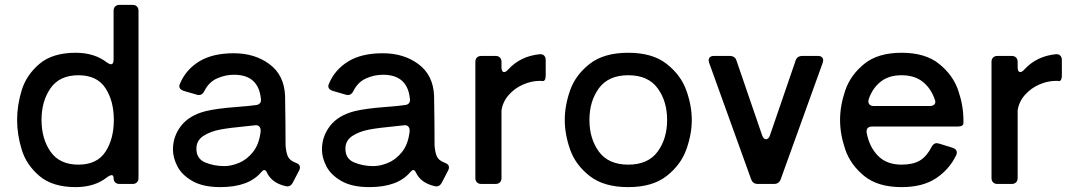

<svg xmlns="http://www.w3.org/2000/svg" viewBox="-20 -753 4397 786"><path d="M434 -490Q445 -490 445 -509V-709Q445 -720 451.5 -726.5Q458 -733 469 -733H523Q534 -733 540.5 -726.5Q547 -720 547 -709V-24Q547 -13 540.5 -6.5Q534 0 523 0H469Q458 0 451.5 -6.5Q445 -13 445 -24Q445 -36 437 -36Q430 -36 418 -27Q367 13 290 13Q195 13 141.5 -32.5Q88 -78 69 -140Q50 -202 50 -262Q50 -322 69 -384Q88 -446 141.5 -491.5Q195 -537 290 -537Q367 -537 418 -497Q428 -490 434 -490ZM446 -262Q446 -340 411.5 -392.5Q377 -445 301 -445Q224 -445 187 -392Q150 -339 150 -262Q150 -185 187 -132Q224 -79 301 -79Q377 -79 411.5 -131.5Q446 -184 446 -262Z M1190 -87Q1208 -81 1208 -68Q1208 -62 1205 -56L1179 -6Q1171 10 1157 10Q1152 10 1149 9Q1093 -4 1073 -46Q1068 -57 1062 -57Q1057 -57 1050 -49Q999 13 882 13Q811 13 767.5 -12Q724 -37 706 -72.5Q688 -108 688 -141Q688 -195 721.5 -238Q755 -281 822 -298Q867 -309 948 -315Q1002 -319 1028 -323Q1039 -324 1044.5 -331Q1050 -338 1048 -349Q1038 -447 938 -447Q902 -447 868.5 -432Q835 -417 817 -381Q809 -364 795 -364Q790 -364 787 -365L732 -381Q714 -387 714 -400Q714 -405 717 -411Q741 -468 795.5 -501.5Q850 -535 937 -535Q1023 -535 1083 -490.5Q1143 -446 1147 -362Q1148 -322 1148.5 -255Q1149 -188 1149 -158Q1151 -129 1158.5 -112.5Q1166 -96 1190 -87ZM1047 -215Q1048 -228 1041.5 -235Q1035 -242 1023 -240Q999 -238 986 -236Q921 -230 881 -222.5Q841 -215 812.5 -196.5Q784 -178 784 -144Q784 -103 820 -88Q856 -73 899 -73Q926 -73 958 -86Q990 -99 1015.5 -130.5Q1041 -162 1047 -215Z M1800 -87Q1818 -81 1818 -68Q1818 -62 1815 -56L1789 -6Q1781 10 1767 10Q1762 10 1759 9Q1703 -4 1683 -46Q1678 -57 1672 -57Q1667 -57 1660 -49Q1609 13 1492 13Q1421 13 1377.5 -12Q1334 -37 1316 -72.5Q1298 -108 1298 -141Q1298 -195 1331.5 -238Q1365 -281 1432 -298Q1477 -309 1558 -315Q1612 -319 1638 -323Q1649 -324 1654.5 -331Q1660 -338 1658 -349Q1648 -447 1548 -447Q1512 -447 1478.5 -432Q1445 -417 1427 -381Q1419 -364 1405 -364Q1400 -364 1397 -365L1342 -381Q1324 -387 1324 -400Q1324 -405 1327 -411Q1351 -468 1405.5 -501.5Q1460 -535 1547 -535Q1633 -535 1693 -490.5Q1753 -446 1757 -362Q1758 -322 1758.5 -255Q1759 -188 1759 -158Q1761 -129 1768.5 -112.5Q1776 -96 1800 -87ZM1657 -215Q1658 -228 1651.5 -235Q1645 -242 1633 -240Q1609 -238 1596 -236Q1531 -230 1491 -222.5Q1451 -215 1422.5 -196.5Q1394 -178 1394 -144Q1394 -103 1430 -88Q1466 -73 1509 -73Q1536 -73 1568 -86Q1600 -99 1625.5 -130.5Q1651 -162 1657 -215Z M2033 -500V-478Q2033 -458 2044 -458Q2051 -458 2060 -468Q2110 -523 2189 -531Q2201 -532 2207.5 -525.5Q2214 -519 2214 -507V-445Q2214 -421 2202 -421Q2198 -422 2190 -422Q2156 -422 2121.5 -407Q2087 -392 2062.5 -364Q2038 -336 2033 -301V-24Q2033 -13 2026.5 -6.5Q2020 0 2009 0H1950Q1939 0 1932.5 -6.5Q1926 -13 1926 -24V-500Q1926 -511 1932.5 -517.5Q1939 -524 1950 -524H2009Q2020 -524 2026.5 -517.5Q2033 -511 2033 -500Z M2292 -262Q2292 -321 2314 -383.5Q2336 -446 2394 -491.5Q2452 -537 2552 -537Q2651 -537 2709 -491.5Q2767 -446 2789.5 -383.5Q2812 -321 2812 -262Q2812 -203 2789.5 -140.5Q2767 -78 2709 -32.5Q2651 13 2552 13Q2452 13 2394 -32.5Q2336 -78 2314 -140.5Q2292 -203 2292 -262ZM2711 -262Q2711 -339 2672 -392Q2633 -445 2552 -445Q2471 -445 2432 -392Q2393 -339 2393 -262Q2393 -185 2432 -132Q2471 -79 2552 -79Q2633 -79 2672 -132Q2711 -185 2711 -262Z M3116 -183Q3121 -183 3125.5 -187.5Q3130 -192 3132 -199L3237 -505Q3243 -524 3265 -524H3329Q3339 -524 3344.5 -519Q3350 -514 3350 -506Q3350 -504 3348 -496L3176 -19Q3169 0 3149 0H3082Q3062 0 3055 -19L2883 -496Q2881 -504 2881 -506Q2881 -514 2886.5 -519Q2892 -524 2902 -524H2967Q2989 -524 2995 -505L3100 -199Q3106 -183 3116 -183Z M3900 -235H3550Q3538 -235 3532 -228.5Q3526 -222 3528 -209Q3539 -151 3574.5 -115Q3610 -79 3671 -79Q3718 -79 3746 -96Q3774 -113 3794 -152Q3802 -167 3815 -167Q3817 -167 3825 -165L3880 -148Q3897 -142 3897 -129Q3897 -123 3894 -117Q3866 -59 3811.5 -23Q3757 13 3671 13Q3574 13 3518 -32.5Q3462 -78 3440.5 -140.5Q3419 -203 3419 -262Q3419 -321 3440.5 -383.5Q3462 -446 3518 -491.5Q3574 -537 3671 -537Q3768 -537 3824.5 -491.5Q3881 -446 3902.5 -383.5Q3924 -321 3924 -262V-249Q3924 -235 3900 -235ZM3536 -346Q3535 -343 3535 -337Q3535 -329 3541 -324Q3547 -319 3557 -319H3786Q3799 -319 3805 -325.5Q3811 -332 3808 -342Q3793 -389 3759 -417Q3725 -445 3671 -445Q3618 -445 3584.5 -418Q3551 -391 3536 -346Z M4146 -500V-478Q4146 -458 4157 -458Q4164 -458 4173 -468Q4223 -523 4302 -531Q4314 -532 4320.5 -525.5Q4327 -519 4327 -507V-445Q4327 -421 4315 -421Q4311 -422 4303 -422Q4269 -422 4234.5 -407Q4200 -392 4175.5 -364Q4151 -336 4146 -301V-24Q4146 -13 4139.5 -6.5Q4133 0 4122 0H4063Q4052 0 4045.5 -6.5Q4039 -13 4039 -24V-500Q4039 -511 4045.5 -517.5Q4052 -524 4063 -524H4122Q4133 -524 4139.5 -517.5Q4146 -511 4146 -500Z"/></svg>

Font: Shippori Gothic B2 Bold
Style: Regular
Weight: 700
Designer: FONTDASU
Foundry: FONTDASU / Google Inc. / but / Adobe
Version: Version 1.130